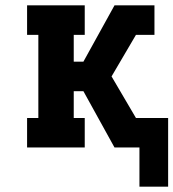

<svg xmlns="http://www.w3.org/2000/svg" viewBox="-20 -550 647 716"><path d="M500 146V0H407L291 -210H255V-110H296V0H81V-110H123V-420H81V-530H296V-420H255V-320H291L407 -530H556V-420H487L396 -265L487 -110H607V146Z"/></svg>

Font: Iosevka Slab XBdEx
Style: Regular
Weight: 800
Width: 7
Monospace: yes
Designer: Belleve Invis
Foundry: Belleve Invis
Version: Version 11.1.0; ttfautohint (v1.8.3)